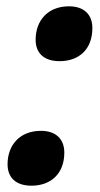

<svg xmlns="http://www.w3.org/2000/svg" viewBox="-20 -577 318 609"><path d="M169 -383C230 -383 273 -420 273 -488C273 -533 244 -557 199 -557C131 -557 93 -511 93 -451C93 -409 119 -383 169 -383ZM80 12C140 12 184 -25 184 -93C184 -138 155 -162 110 -162C42 -162 4 -116 4 -56C4 -14 30 12 80 12Z"/></svg>

Font: Noto Sans SemiCondensed ExtraBold
Style: Italic
Weight: 800
Width: 4
Italic angle: -12°
Designer: Monotype Design Team
Foundry: Monotype Imaging Inc.
Version: Version 2.013